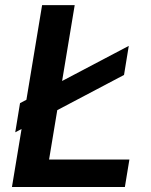

<svg xmlns="http://www.w3.org/2000/svg" viewBox="-20 -748 605 768"><path d="M27.8 0 148.4 -727.5H278.8L176.3 -109.9H497.6L479.5 0ZM41 -218.8 60.1 -335.4 495.1 -564.5 476.1 -448.2Z"/></svg>

Font: Inter SemiBold
Style: Italic
Weight: 600
Italic angle: -9.3988°
Designer: Rasmus Andersson
Foundry: rsms
Version: Version 4.001;git-66647c0bb